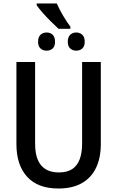

<svg xmlns="http://www.w3.org/2000/svg" viewBox="-20 -1069 672 1099"><path d="M305 -1049Q319 -1017 340.5 -980.5Q362 -944 383 -916V-904H315Q295 -923 270.5 -947Q246 -971 224.5 -995.5Q203 -1020 190 -1039V-1049ZM247 -883Q268 -883 281.5 -870Q295 -857 295 -830Q295 -804 281.5 -791.5Q268 -779 247 -779Q226 -779 212 -791.5Q198 -804 198 -830Q198 -857 212 -870Q226 -883 247 -883ZM416 -883Q437 -883 451 -870Q465 -857 465 -830Q465 -804 451 -791.5Q437 -779 416 -779Q396 -779 382 -791.5Q368 -804 368 -830Q368 -857 382 -870Q396 -883 416 -883ZM557 -243Q557 -166 530 -109Q503 -52 449 -21Q395 10 314 10Q197 10 135.5 -57Q74 -124 74 -244V-714H181V-247Q181 -163 215.5 -122.5Q250 -82 317 -82Q364 -82 393 -101Q422 -120 436 -157Q450 -194 450 -248V-714H557Z"/></svg>

Font: Noto Sans Display SemiCondensed Medium
Style: Regular
Weight: 500
Width: 4
Designer: Monotype Design Team
Foundry: Monotype Imaging Inc.
Version: Version 2.003